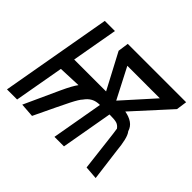

<svg xmlns="http://www.w3.org/2000/svg" viewBox="-166 -722 898 898"><g transform="rotate(45 283.5 -272.5)"><path d="M63.5 -550H130.5L90 -321H301L208 -497L215.5 -550H601.5L594 -497L431 -318Q460 -313 479.5 -299.5Q499 -286 506 -262.5Q516.5 -250 523 -222Q529.5 -194 532 -163L553 0L488 -5L471.5 -144Q463 -218.5 460 -234Q449.5 -248 436.2 -252Q423 -256 396 -256H388.5L343.5 0H280.5L325.5 -256Q300 -256 282.2 -246.2Q264.5 -236.5 251 -217Q239.5 -205.5 219.2 -165.5Q199 -125.5 137 5L67.5 0L146.5 -173Q172 -228.5 189 -250.5L77 -246L33.5 0H-33.5ZM501.5 -476H286.5L365 -324Z"/></g></svg>

Font: JuliaMono ExtraBoldItalic
Style: Regular
Weight: 800
Italic angle: -9°
Monospace: yes
Designer: cormullion
Foundry: corm
Version: Version 0.049; ttfautohint (v1.8.4)